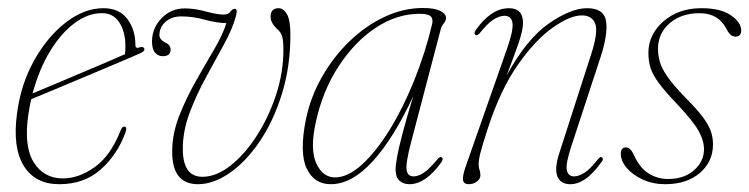

<svg xmlns="http://www.w3.org/2000/svg" viewBox="-20 -453 1873 480"><path d="M293.5 -121.5Q273.5 -66.5 232 -29.5Q190.5 7.5 128 7.5Q68 7.5 39.5 -38.2Q11 -84 22.5 -169Q32 -242.5 65.5 -302.2Q99 -362 145 -397.2Q191 -432.5 238.5 -432.5Q278 -432.5 298.2 -405.8Q318.5 -379 318.5 -340.5Q318.5 -330.5 329 -334.5Q337.5 -337.5 340.5 -332Q343 -326 333 -321Q315.5 -313 278.8 -297.5Q242 -282 198.8 -263.8Q155.5 -245.5 117 -229.5Q78.5 -213.5 58 -205Q53.5 -185 50.5 -164Q39.5 -86 64.8 -46.5Q90 -7 137 -7Q177.5 -7 217.2 -35.5Q257 -64 282 -128Q285.5 -136.5 290.5 -136.5Q299 -136.5 293.5 -121.5ZM235 -420Q201 -420.5 167.2 -395.8Q133.5 -371 105.8 -326Q78 -281 61.5 -219.5Q81 -227.5 111.8 -240.5Q142.5 -253.5 176.8 -268Q211 -282.5 241.8 -295.5Q272.5 -308.5 292.5 -317.5Q293.5 -324.5 293.5 -338Q293.5 -374 278 -397.2Q262.5 -420.5 235 -420Z M706 -366Q706 -287 685 -219Q664 -151 629.8 -100.2Q595.5 -49.5 554.8 -21Q514 7.5 475 7.5Q409 7.5 410.5 -77Q411 -120 428.2 -163.8Q445.5 -207.5 469.2 -249.5Q493 -291.5 514.8 -328.5Q536.5 -365.5 546 -395Q519.5 -396 490.8 -404Q462 -412 433.5 -412Q408.5 -412 393.5 -398.2Q378.5 -384.5 378.5 -365.5Q378.5 -354.5 393 -346.5Q406.5 -341 406.5 -329Q406.5 -312.5 386.5 -312.5Q375.5 -312.5 367.8 -321.2Q360 -330 360 -349Q360 -382.5 383.8 -407.2Q407.5 -432 442 -432Q466.5 -432 495 -424.2Q523.5 -416.5 539 -416.5Q551 -416.5 556 -423.8Q561 -431 567 -431Q575 -431 569.5 -411.5Q561 -380.5 539.8 -341.8Q518.5 -303 494.8 -259.5Q471 -216 454 -170.8Q437 -125.5 437 -81Q437 -11 486 -11Q520.5 -11 556 -38.8Q591.5 -66.5 621.5 -113Q651.5 -159.5 670 -215.5Q688.5 -271.5 688.5 -328Q688.5 -349.5 685.8 -360.5Q683 -371.5 674.5 -379Q656.5 -395 656.5 -411Q656.5 -432.5 676.5 -432.5Q688.5 -432.5 697.2 -417.8Q706 -403 706 -366Z M1007.5 -96.5Q994 -45 996.5 -28.5Q999 -12 1014 -12Q1025 -12 1038.8 -20.8Q1052.5 -29.5 1073 -54Q1079 -62.5 1085 -59.5Q1089 -56 1083.5 -47.5Q1044 7.5 1003.5 7.5Q988 7.5 978.5 -1.5Q969 -10.5 969 -29Q969 -40.5 972.8 -61.2Q976.5 -82 986 -118.2Q995.5 -154.5 1013 -212.5Q965 -108.5 912.5 -50.5Q860 7.5 807 7.5Q765 7.5 746.5 -32.2Q728 -72 745 -155.5Q756.5 -211 785.2 -261.2Q814 -311.5 854 -350Q894 -388.5 941.2 -410.8Q988.5 -433 1037.5 -433Q1066 -433 1080.5 -425.8Q1095 -418.5 1095 -408.5Q1095 -401 1089.5 -394.5Q1084 -388 1082 -380.5ZM769.5 -147.5Q754.5 -79.5 770.8 -44.5Q787 -9.5 817.5 -9.5Q849.5 -9.5 884.8 -41.5Q920 -73.5 953.8 -128Q987.5 -182.5 1015.2 -251.2Q1043 -320 1060.5 -393.5Q1063 -406.5 1056.5 -412.5Q1050 -418.5 1029 -418.5Q972 -418.5 919.2 -383.5Q866.5 -348.5 826.5 -287.2Q786.5 -226 769.5 -147.5Z M1168.5 -366Q1163.5 -369 1169.5 -378Q1208 -432.5 1252.5 -432.5Q1287.5 -432.5 1287.5 -395.5Q1287.5 -377 1276 -344Q1264.5 -311 1246.5 -264Q1296 -355 1351.5 -393.8Q1407 -432.5 1447.5 -432.5Q1490.5 -432.5 1495.2 -399.8Q1500 -367 1481.5 -310.5L1408.5 -88Q1394 -44.5 1397 -28.2Q1400 -12 1415.5 -12Q1426 -12 1440.2 -20.5Q1454.5 -29 1475 -55Q1481 -62.5 1485 -59.5Q1489.5 -55.5 1484.5 -49Q1462.5 -18.5 1443.5 -5.5Q1424.5 7.5 1405.5 7.5Q1381.5 7.5 1373.5 -12Q1365.5 -31.5 1378.5 -71L1458 -317.5Q1476 -373.5 1468 -394Q1460 -414.5 1434.5 -414.5Q1405.5 -414.5 1362.2 -384.2Q1319 -354 1275.2 -291.8Q1231.5 -229.5 1200 -133.5Q1184 -84 1180.2 -67.8Q1176.5 -51.5 1176.5 -43.5Q1176.5 -34.5 1178.8 -28.5Q1181 -22.5 1181 -14.5Q1181 -5.5 1172 1Q1163 7.5 1152 7.5Q1139 7.5 1137.5 -3.2Q1136 -14 1145.5 -40.5L1247 -329.5Q1264 -377.5 1261.2 -395.5Q1258.5 -413.5 1241.5 -413.5Q1228 -413.5 1213.2 -403.8Q1198.5 -394 1180.5 -371.5Q1173.5 -362.5 1168.5 -366Z M1650 -5.5Q1690.5 -5.5 1715.2 -27.5Q1740 -49.5 1740 -80Q1740 -101 1726.8 -125.2Q1713.5 -149.5 1672 -193.5Q1643 -224 1627.5 -244.8Q1612 -265.5 1606.5 -282.8Q1601 -300 1601 -320.5Q1601 -367 1638.8 -399.8Q1676.5 -432.5 1733.5 -432.5Q1781.5 -432.5 1807.2 -414.8Q1833 -397 1833 -377Q1833 -361.5 1818.5 -361.5Q1812.5 -361.5 1807.2 -365.5Q1802 -369.5 1796 -381Q1776 -420 1729 -420Q1683 -420 1654 -394.8Q1625 -369.5 1625 -331Q1625 -315 1629.5 -298.8Q1634 -282.5 1648.5 -261.5Q1663 -240.5 1692.5 -210Q1721.5 -181 1736.5 -161Q1751.5 -141 1757 -125.2Q1762.5 -109.5 1762.5 -92Q1762.5 -49 1729.8 -20.8Q1697 7.5 1643 7.5Q1612.5 7.5 1587.2 -4Q1562 -15.5 1547 -33Q1532 -50.5 1532 -68.5Q1532 -84.5 1545 -84.5Q1550 -84.5 1555 -80.2Q1560 -76 1565 -65Q1579.5 -33 1601.8 -19.2Q1624 -5.5 1650 -5.5Z"/></svg>

Font: Fraunces 144pt Soft Thin
Style: Italic
Weight: 100
Italic angle: -16°
Version: Version 1.000;[0bf87f6ff]